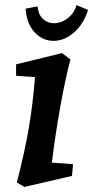

<svg xmlns="http://www.w3.org/2000/svg" viewBox="-20 -719 365 752"><path d="M117 -417 43 -422V-467L223 -511L256 -486Q236 -412 216.5 -303Q197 -194 183 -82L266 -76L262 -30L76 13L46 -4Q78 -129 93.5 -221.5Q109 -314 117 -417ZM190 -559Q147 -559 116 -592Q85 -625 80 -685L127 -694Q130 -662 148 -645Q166 -628 192 -628Q219 -628 244 -646.5Q269 -665 280 -699L325 -680Q306 -622 268.5 -590.5Q231 -559 190 -559Z"/></svg>

Font: Andada Pro
Style: Bold Italic
Weight: 700
Italic angle: -7°
Designer: Carolina Giovagnoli
Foundry: Huerta Tipografica
Version: Version 3.005; ttfautohint (v1.8.4)